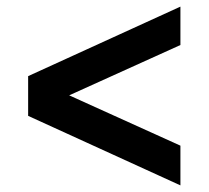

<svg xmlns="http://www.w3.org/2000/svg" viewBox="-20 -650 630 580"><path d="M65 -300V-420L525 -630V-514L189 -362L525 -210V-90Z"/></svg>

Font: PT Root UI Bold
Style: Regular
Weight: 700
Designer: Vitaly Kuzmin
Foundry: ParaType Ltd.
Version: Version 2.000G